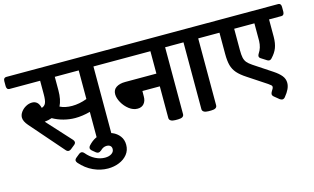

<svg xmlns="http://www.w3.org/2000/svg" viewBox="-129 -914 2315 1415"><g transform="rotate(-15 1028.5 -207.0)"><path d="M738.3 -602.5V-565.9Q738.3 -553.2 732.4 -545.7Q726.6 -538.1 716.3 -538.1H631.8V-28.3Q631.8 0 586.9 0H565.4Q543.5 0 531.5 -7.6Q519.5 -15.1 519.5 -28.3V-221.7Q459 -205.6 405.8 -205.6Q361.8 -205.6 317.6 -217Q273.4 -228.5 235.8 -250Q209 -240.7 179.7 -237.8L347.2 -54.2Q355.5 -44.4 355.5 -35.6Q355.5 -24.4 343.3 -15.1L313.5 8.8Q304.7 15.6 294.9 15.6Q284.2 15.6 274.4 4.4L54.7 -247.6Q24.9 -282.2 24.9 -310.1Q24.9 -332 39.8 -352.5Q54.7 -373 77.9 -385.7Q101.1 -398.4 125 -398.4Q147 -398.4 162.1 -385.7Q177.2 -373 185.1 -341.8Q208 -348.6 216.6 -369.4Q225.1 -390.1 225.1 -435.1V-538.1H-8.8Q-19.5 -538.1 -25.1 -545.4Q-30.8 -552.7 -30.8 -565.9V-602.5Q-30.8 -629.9 -8.8 -629.9H716.3Q726.6 -629.9 732.4 -622.8Q738.3 -615.7 738.3 -602.5ZM519.5 -538.1H336.9V-435.1Q336.9 -362.8 313.5 -317.4Q352.1 -297.9 405.8 -297.9Q460.9 -297.9 519.5 -319.8Z M333.5 116.7Q325.2 106 325.2 98.6Q325.2 87.9 337.9 77.6L363.8 56.6Q372.6 49.8 381.3 49.8Q392.1 49.8 402.8 61.5Q431.6 96.2 468 114.7Q504.4 133.3 541 133.3Q572.3 133.3 591.8 120.1Q611.3 106.9 611.3 85.4Q611.3 69.8 601.3 61Q591.3 52.2 573.7 52.2Q560.5 52.2 548.8 57.6Q537.1 63 525.4 74.7Q513.2 84.5 503.4 84.5Q494.1 84.5 485.4 77.6L460 56.6Q448.7 46.4 448.7 35.6Q448.7 26.9 457 17.6Q509.3 -40 574.7 -40Q608.9 -40 641.4 -26.4Q673.8 -12.7 694.8 14.9Q715.8 42.5 715.8 81.5Q715.8 123.5 691.4 154.1Q667 184.6 627.4 200.4Q587.9 216.3 542.5 216.3Q486.3 216.3 431.4 191.2Q376.5 166 333.5 116.7Z M1284.7 -602.5V-565.9Q1284.7 -552.7 1279.1 -545.4Q1273.4 -538.1 1263.2 -538.1H1178.7V-28.3Q1178.7 0 1133.8 0H1112.3Q1090.3 0 1078.4 -7.6Q1066.4 -15.1 1066.4 -28.3V-270H933.6L933.1 -226.6Q933.1 -194.8 915.8 -174.1Q898.4 -153.3 866.7 -153.3Q833 -153.3 802.2 -177Q771.5 -200.7 752.4 -235.1Q733.4 -269.5 733.4 -298.8Q733.4 -333 759.5 -350.1Q785.6 -367.2 828.1 -367.2H1066.4V-538.1H698.7Q688 -538.1 682.4 -545.4Q676.8 -552.7 676.8 -565.9V-602.5Q676.8 -629.9 698.7 -629.9H1263.2Q1273.9 -629.9 1279.3 -622.8Q1284.7 -615.7 1284.7 -602.5Z M1537.1 -602.5V-565.9Q1537.1 -553.2 1531.5 -545.7Q1525.9 -538.1 1515.6 -538.1H1431.2V-28.3Q1431.2 0 1386.2 0H1364.7Q1342.8 0 1330.8 -7.6Q1318.8 -15.1 1318.8 -28.3V-538.1H1246.1Q1235.4 -538.1 1229.7 -545.4Q1224.1 -552.7 1224.1 -565.9V-602.5Q1224.1 -629.9 1246.1 -629.9H1515.6Q1525.9 -629.9 1531.5 -622.8Q1537.1 -615.7 1537.1 -602.5Z M2087.9 -602.5V-565.9Q2087.9 -553.2 2082.3 -545.7Q2076.7 -538.1 2066.4 -538.1H1971.7V-403.8Q1971.2 -356 1958.3 -322Q1945.3 -288.1 1916 -257.3Q1906.7 -246.1 1896 -246.1Q1886.2 -246.1 1877.9 -252.4L1838.9 -277.3Q1826.2 -284.7 1826.2 -296.4Q1826.2 -304.2 1833 -314.9Q1846.2 -334.5 1852.5 -356Q1858.9 -377.4 1859.9 -403.8V-538.1H1705.6V-376Q1705.6 -337.9 1710.4 -316.4Q1715.3 -294.9 1727.5 -280Q1739.7 -265.1 1765.1 -248L1903.8 -156.2Q1940.9 -131.8 1960.7 -107.4Q1980.5 -83 1980.5 -52.2Q1980.5 -29.8 1969.5 -5.9Q1958.5 18.1 1935.5 45.9Q1926.3 57.1 1914.6 57.1Q1906.2 57.1 1895.5 49.8L1857.9 19Q1847.2 10.3 1847.2 -1Q1847.2 -8.8 1854.5 -21Q1868.7 -41 1868.7 -52.2Q1868.7 -58.6 1863 -64.2Q1857.4 -69.8 1842.3 -80.1L1702.6 -172.4Q1658.2 -201.2 1635 -228Q1611.8 -254.9 1602.5 -288.8Q1593.3 -322.8 1593.3 -376V-538.1H1497.6Q1486.8 -538.1 1481.2 -545.4Q1475.6 -552.7 1475.6 -565.9V-602.5Q1475.6 -629.9 1497.6 -629.9H2066.4Q2076.7 -629.9 2082.3 -622.8Q2087.9 -615.7 2087.9 -602.5Z"/></g></svg>

Font: Jaldi
Style: Bold
Weight: 400
Designer: Pablo Cosgaya and Nicolas Silva
Foundry: Omnibus-Type
Version: Version 1.007